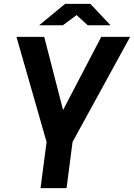

<svg xmlns="http://www.w3.org/2000/svg" viewBox="-20 -970 691 990"><path d="M304.2 -839.8H182.1L315.9 -950.2H445.8L549.8 -839.8H432.1L375 -892.1ZM354 -237.8 323.2 0H189L220.2 -237.8L64.9 -779.8H208L305.2 -402.8L502 -779.8H650.9Z"/></svg>

Font: Cooper Hewitt
Style: Semibold Italic
Weight: 710
Designer: Village Type and Design LLC
Foundry: Cooper Hewitt Smithsonian Design Museum
Version: 1.000